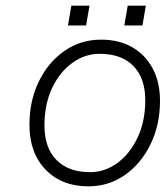

<svg xmlns="http://www.w3.org/2000/svg" viewBox="-20 -650 585 678"><path d="M431 -630H495L483 -560H419ZM232 -630H296L284 -560H220ZM84 -209Q84 -295 117.5 -363Q151 -431 208 -470.5Q265 -510 337 -510Q400 -510 446.5 -483.5Q493 -457 519 -408.5Q545 -360 545 -294Q545 -209 511.5 -140.5Q478 -72 421 -32Q364 8 292 8Q198 8 141 -51Q84 -110 84 -209ZM493 -296Q493 -374 451 -417Q409 -460 332 -460Q280 -460 235.5 -428Q191 -396 164 -339Q137 -282 137 -207Q137 -128 179.5 -85Q222 -42 298 -42Q350 -42 394.5 -74.5Q439 -107 466 -164.5Q493 -222 493 -296Z"/></svg>

Font: Overused Grotesk Light
Style: Italic
Weight: 300
Italic angle: -10°
Version: Version 0.003